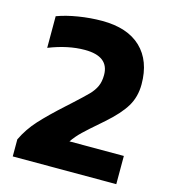

<svg xmlns="http://www.w3.org/2000/svg" viewBox="-100 -734 718 815"><g transform="rotate(15 258.5 -327.0)"><path d="M31 -75Q55 -125 93 -166.5Q131 -208 193 -264L214 -283Q259 -324 278 -343.5Q297 -363 306.5 -384Q316 -405 316 -434Q316 -516 210 -516Q136 -516 53 -483V-622Q93 -637 145.5 -645.5Q198 -654 249 -654Q361 -654 420.5 -597Q480 -540 480 -437Q480 -382 454.5 -339.5Q429 -297 372 -247L355 -232Q312 -195 288 -172Q264 -149 247 -124H486V0H31Z"/></g></svg>

Font: Kanit SemiBold
Style: Regular
Weight: 600
Designer: Katatrad Team
Foundry: CadsonDemak
Version: Version 1.030